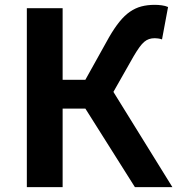

<svg xmlns="http://www.w3.org/2000/svg" viewBox="-20 -774 733 794"><path d="M693 0H538L333 -325H239V0H91V-740H239V-444H333L431 -620Q453 -658 474 -684Q495 -710 517.5 -725.5Q540 -741 565 -747.5Q590 -754 620 -754Q634 -754 649 -752Q664 -750 675 -745L650 -611Q642 -614 633.5 -615Q625 -616 620 -616Q607 -616 596.5 -612.5Q586 -609 576.5 -601Q567 -593 556.5 -578.5Q546 -564 533 -542L449 -394Z"/></svg>

Font: SpoqaHanSans-Bold
Style: Regular
Weight: 700
Designer: [Spoqa Han Sans] Dong-huui Kim \uAE40 \uB3D9 \uD718   [Noto Sans] Ryoko NISHIZUKA \u897F \u585A \u6DBC \u5B50  (kana & i
Foundry: Spoqa (http://www.spoqa-han-sans.com)
Version: Version 2.000